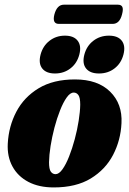

<svg xmlns="http://www.w3.org/2000/svg" viewBox="-20 -810 566 840"><path d="M308 -462.5Q407.5 -462.5 461.8 -409Q516 -355.5 511.5 -271Q508 -196.5 474.8 -132.5Q441.5 -68.5 377.2 -29.2Q313 10 215 10Q150.5 10 104.2 -14.2Q58 -38.5 34.5 -81.8Q11 -125 14 -181.5Q18 -257.5 51.5 -321.2Q85 -385 149 -423.8Q213 -462.5 308 -462.5ZM223 -48Q238 -48 253.2 -69.2Q268.5 -90.5 282.2 -125.2Q296 -160 307 -201Q318 -242 324.2 -281.8Q330.5 -321.5 331 -352Q331 -383 323 -394Q315 -405 302.5 -405Q287 -405 271.8 -383.5Q256.5 -362 242.8 -327.2Q229 -292.5 218.2 -251.5Q207.5 -210.5 201.2 -170.8Q195 -131 194.5 -100.5Q194.5 -69.5 202.5 -58.8Q210.5 -48 223 -48ZM220.5 -488.5Q182 -488.5 164.8 -510.5Q147.5 -532.5 157.5 -571Q167.5 -609 196.5 -631.5Q225.5 -654 264 -654Q303 -654 320 -631.5Q337 -609 327 -571Q317 -533 288.2 -510.8Q259.5 -488.5 220.5 -488.5ZM413 -488.5Q374 -488.5 356.5 -510.5Q339 -532.5 349 -571Q359 -609 388.2 -631.5Q417.5 -654 456.5 -654Q496 -654 513 -631.5Q530 -609 520 -571Q510 -533 481.2 -510.8Q452.5 -488.5 413 -488.5ZM218 -747Q229.5 -789.5 259.5 -789.5H495.5Q510.5 -789.5 515.2 -779.8Q520 -770 514 -747.5Q503.5 -705.5 473 -705.5H237.5Q207.5 -705.5 218 -747Z"/></svg>

Font: Fraunces 144pt Soft Black
Style: Italic
Weight: 900
Italic angle: -16°
Version: Version 1.000;[b76b70a41]